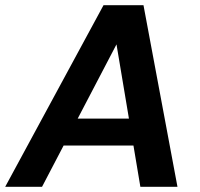

<svg xmlns="http://www.w3.org/2000/svg" viewBox="-42 -720 770 740"><path d="M-22 0 357 -700H511L642 0H499L407 -549L120 0ZM109 -159 163 -263H534L550 -159Z"/></svg>

Font: DM Sans 18pt
Style: Bold Italic
Weight: 700
Italic angle: -10°
Designer: Colophon Foundry, Jonny Pinhorn
Foundry: Colophon Foundry
Version: Version 4.004;gftools[0.9.30]